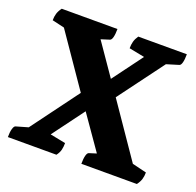

<svg xmlns="http://www.w3.org/2000/svg" viewBox="-115 -763 904 884"><g transform="rotate(20 337.5 -321.0)"><path d="M11 -1Q11 -26 15.5 -41.5Q20 -57 27 -59L86 -76L257 -307L81 -563L21 -577Q21 -595 25.5 -610Q30 -625 42 -641H315Q315 -616 311 -600.5Q307 -585 299 -583L258 -570L365 -415L474 -562L398 -577Q398 -595 402 -610Q406 -625 417 -641H655Q655 -616 651 -600.5Q647 -585 639 -583L580 -565L415 -343L594 -82L664 -65Q664 -47 659.5 -32Q655 -17 643 -1H371Q371 -26 375 -41.5Q379 -57 387 -59L422 -70L307 -235L192 -80L268 -65Q268 -47 264.5 -32Q261 -17 249 -1Z"/></g></svg>

Font: Petrona ExtraBold
Style: Regular
Weight: 800
Designer: Ringo R. Seeber
Foundry: Ringo R. Seeber
Version: Version 2.001; ttfautohint (v1.8.3)